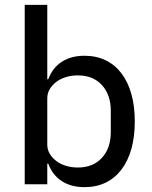

<svg xmlns="http://www.w3.org/2000/svg" viewBox="-20 -760 625 792"><path d="M82 -740H175V-433H179Q197 -481 235.5 -505.5Q274 -530 328 -530Q377 -530 415.5 -511.5Q454 -493 481 -457.5Q508 -422 522 -372Q536 -322 536 -259Q536 -196 522 -146Q508 -96 481 -60.5Q454 -25 415.5 -6.5Q377 12 328 12Q274 12 235.5 -12.5Q197 -37 179 -85H175V0H82ZM301 -69Q364 -69 400.5 -109Q437 -149 437 -215V-303Q437 -369 400.5 -409Q364 -449 301 -449Q275 -449 252 -442Q229 -435 212 -422Q195 -409 185 -392Q175 -375 175 -354V-164Q175 -143 185 -126Q195 -109 212 -96Q229 -83 252 -76Q275 -69 301 -69Z"/></svg>

Font: IBM Plex Sans Thai Looped Text
Style: Regular
Weight: 450
Designer: Mike Abbink, Paul van der Laan, Pieter van Rosmalen, Ben Mitchell, Mark Frömberg
Foundry: Bold Monday
Version: Version 1.1